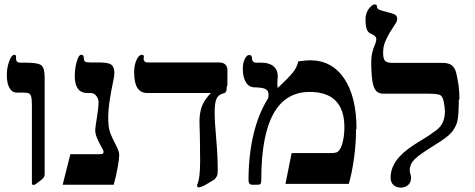

<svg xmlns="http://www.w3.org/2000/svg" viewBox="-20 -837 2159 873"><path d="M183 -44V-45Q183 -34 177 -28Q172 -22 155 -9Q139 4 133 4Q128 4 126 1Q125 -1 125 -13V-361Q125 -386 122 -397Q119 -408 112 -412Q105 -416 85 -416H57Q35 -416 23 -437Q11 -458 11 -496Q11 -529 22 -559Q33 -588 45 -588Q53 -588 53 -579V-570Q53 -552 73 -552H101Q153 -552 168 -540Q183 -528 183 -486Z M522 -134V-129Q522 -118 516 -81Q509 -40 497 3H265L300 -136H435Q445 -136 448 -139Q451 -142 451 -147Q451 -152 445 -162Q443 -166 438.5 -174Q434 -182 432 -186Q427 -195 419 -215Q413 -230 413 -247Q413 -255 421 -305Q428 -348 428 -372Q428 -389 417 -402Q407 -414 393 -414H378Q320 -414 320 -491Q320 -526 329 -557Q338 -588 349 -588Q361 -588 361 -573Q361 -562 367 -557Q372 -553 393 -553H430Q473 -553 486 -543Q500 -532 500 -507Q500 -491 496 -474Q472 -362 472 -306Q472 -262 479 -240Q486 -217 509 -173Q522 -148 522 -134Z M1014 -449 1011 -444Q1011 -427 1008 -421Q1005 -415 1001 -414Q974 -408 965 -389Q956 -370 956 -328Q956 -285 963 -207Q970 -129 970 -61Q970 -44 966 -36Q962 -28 954 -20Q952 -19 948 -16.5Q944 -14 942 -13L927 -4Q917 2 913 4L903 9Q890 15 885 15Q876 15 876 6L877 1Q890 -26 890 -104L889 -206L887 -284Q887 -326 899 -356Q911 -386 939 -414H650Q620 -414 605 -437Q590 -460 590 -509Q590 -541 601 -565Q612 -588 625 -588Q634 -588 634 -580L633 -569Q633 -562 638 -557Q642 -553 653 -553H977Q994 -553 1004 -544Q1014 -535 1014 -519Z M1601 -250 1599 -251Q1599 -186 1590 -120Q1581 -53 1566 -1H1278L1306 -141H1486Q1502 -141 1510 -144Q1518 -147 1524 -156Q1531 -166 1535 -179Q1540 -195 1543 -215Q1546 -238 1546 -257Q1546 -419 1388 -419Q1168 -419 1168 -20Q1168 -6 1165 -2Q1162 3 1151 3H1127Q1110 3 1110 -18Q1110 -131 1133 -228Q1156 -322 1199 -390Q1201 -394 1201 -407Q1201 -424 1189 -431Q1177 -439 1137 -440Q1112 -440 1098 -463Q1084 -486 1084 -525Q1084 -551 1093 -569Q1102 -587 1113 -587Q1126 -587 1126 -571Q1126 -552 1147 -552H1169Q1204 -552 1223 -536Q1243 -519 1243 -491L1241 -457Q1241 -445 1243 -437Q1291 -482 1312 -508Q1331 -532 1336 -558Q1376 -563 1389 -563Q1489 -563 1545 -480Q1601 -397 1601 -250Z M2069 -388 2066 -381Q2066 -316 2060 -288Q2054 -261 2034 -236Q2015 -213 1962 -181Q1890 -136 1872 -119Q1855 -104 1849 -90Q1843 -76 1843 -62Q1843 -55 1846 -46Q1849 -37 1849 -29Q1849 -8 1836 4Q1822 16 1803 16Q1782 16 1769 4Q1756 -8 1756 -29Q1756 -70 1782 -107Q1808 -143 1863 -179Q1893 -197 1921 -215Q1942 -228 1951 -236Q2003 -266 2003 -330Q2003 -345 1998 -373Q1993 -399 1981 -405Q1969 -411 1926 -411H1723Q1701 -411 1689 -425Q1678 -438 1673 -470Q1668 -505 1668 -557Q1668 -598 1686 -637Q1691 -649 1691 -659Q1691 -674 1668 -683Q1654 -688 1648 -703Q1642 -718 1642 -750Q1642 -766 1648 -781Q1653 -794 1665 -806Q1676 -817 1683 -817Q1694 -817 1694 -807Q1694 -801 1699 -796Q1703 -792 1722 -787Q1766 -776 1775 -771Q1786 -765 1786 -751Q1786 -740 1776 -726Q1767 -713 1754 -692Q1743 -674 1732 -649Q1722 -626 1722 -597Q1722 -569 1731 -560Q1740 -551 1766 -551H1992Q2019 -551 2033 -541Q2048 -530 2054 -507Q2061 -478 2065 -449Q2069 -418 2069 -388Z"/></svg>

Font: Libra Serif Modern
Style: Bold
Weight: 700
Designer: Stefan Peev, Context Ltd
Foundry: Ascender Corporation
Version: Version 1.000